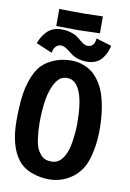

<svg xmlns="http://www.w3.org/2000/svg" viewBox="-101 -990 719 1059"><g transform="rotate(10 259.0 -460.5)"><path d="M387.2 -928.7V-834H378.9Q279.8 -830.6 266.6 -830.6Q201.7 -830.6 151.9 -832L143.1 -832.5V-928.7L152.3 -927.7Q199.7 -926.3 285.2 -926.3Q301.3 -926.3 335 -927.5Q368.7 -928.7 378.9 -928.7ZM173.3 -818.8Q202.6 -818.8 225.8 -812.3Q249 -805.7 262.7 -796.1Q276.4 -786.6 287.4 -777.1Q298.3 -767.6 309.3 -761Q320.3 -754.4 332 -754.4Q369.6 -754.4 374 -803.2L460.4 -776.9Q456.1 -756.8 448.5 -739.5Q440.9 -722.2 427.7 -704.8Q414.6 -687.5 392.8 -677.5Q371.1 -667.5 342.8 -667.5Q315.9 -667.5 294.4 -674.1Q272.9 -680.7 259.8 -689.9Q246.6 -699.2 235.4 -708.5Q224.1 -717.8 211.9 -724.4Q199.7 -731 186.5 -731Q170.9 -731 158.9 -717.8Q147 -704.6 143.6 -682.1L53.7 -720.2Q60.5 -739.3 69.8 -755.1Q79.1 -771 93.3 -786.1Q107.4 -801.3 128.2 -810.1Q148.9 -818.8 173.3 -818.8ZM254.9 -659.2Q273.9 -659.2 292 -656.5Q310.1 -653.8 333 -644.8Q356 -635.7 375.2 -621.1Q394.5 -606.4 413.8 -580.1Q433.1 -553.7 446.5 -518.8Q460 -483.9 468.8 -431.6Q477.5 -379.4 478 -315.9V-310.5Q478 -250 467.5 -195.6Q457 -141.1 439.5 -106Q412.1 -52.7 361.1 -22.5Q310.1 7.8 249 7.8Q199.7 7.8 152.3 -9.5Q105 -26.9 77.1 -62Q17.6 -136.2 17.6 -282.7Q17.6 -401.4 34.7 -470Q51.8 -538.6 81.1 -579.6Q106 -614.3 152.6 -636.2Q199.2 -658.2 254.9 -659.2ZM171.4 -135.3Q188 -108.9 204.3 -100.1Q220.7 -91.3 249 -91.3Q299.3 -91.3 326.7 -159.2Q335.9 -179.7 343 -227.1Q350.1 -274.4 350.6 -312.5V-320.8Q350.6 -434.1 328.6 -492.7Q303.2 -560.1 254.4 -560.1Q230.5 -560.1 214.8 -549.6Q199.2 -539.1 184.6 -513.2Q145 -443.4 145 -289.1Q145 -246.1 151.4 -201.4Q157.7 -156.7 171.4 -135.3Z"/></g></svg>

Font: Fantasque Sans Mono
Style: Bold
Weight: 700
Monospace: yes
Designer: Jany Belluz
Version: Version 1.8.0 ; ttfautohint (v1.8.2)